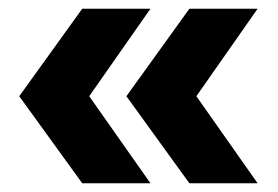

<svg xmlns="http://www.w3.org/2000/svg" viewBox="-20 -538 636 439"><path d="M413 -119 269 -318 413 -518H569L429 -318L569 -119ZM168 -119 24 -318 168 -518H324L184 -318L324 -119Z"/></svg>

Font: MuseoModerno Thin Black
Style: Regular
Weight: 900
Version: Version 1.002